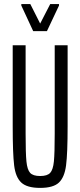

<svg xmlns="http://www.w3.org/2000/svg" viewBox="-20 -909 391 937"><path d="M42 -293V-688H105V-257Q105 -161 109 -121Q113 -81 127 -65.5Q141 -50 176 -50Q211 -50 225 -65.5Q239 -81 243 -121Q247 -161 247 -257V-688H310V-293Q310 -161 302.5 -102.5Q295 -44 267.5 -18Q240 8 176 8Q112 8 84 -18Q56 -44 49 -102Q42 -160 42 -293ZM142 -757 84 -882V-889H128L176 -794L225 -889H268V-882L209 -757Z"/></svg>

Font: Saira Ultra Condensed
Style: Regular
Weight: 400
Width: 1
Designer: Hector Gatti with collaboration of the Omnibus-Type team
Foundry: Omnibus-Type
Version: Version 1.001; ttfautohint (v1.8)